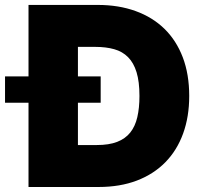

<svg xmlns="http://www.w3.org/2000/svg" viewBox="-67 -747 820 767"><path d="M46.9 -441.8V-727.3H323.9Q407 -727.3 474.4 -702.9Q541.9 -678.6 589.7 -632.1Q637.4 -585.6 663.2 -517.9Q688.9 -450.3 688.9 -363.6Q688.9 -280.9 664.6 -213.8Q640.3 -146.7 593.8 -99.1Q547.2 -51.5 479.9 -25.7Q412.6 0 326.7 0H46.9V-336.6H-46.9V-441.8ZM335.2 -441.8V-336.6H244.3V-167.6H319.6Q368.3 -167.6 400.9 -180.2Q433.6 -192.8 453.3 -217.5Q473 -242.2 481.5 -278.9Q490.1 -315.7 490.1 -363.6Q490.1 -420.8 478.5 -458.5Q467 -496.1 444.6 -518.6Q422.2 -541.2 389.4 -550.4Q356.5 -559.7 313.9 -559.7H244.3V-441.8Z"/></svg>

Font: Inter P Black
Style: Regular
Weight: 900
Designer: Rasmus Andersson
Foundry: rsms
Version: Version 3.018;git-588b23468